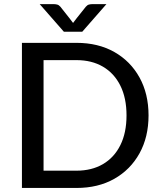

<svg xmlns="http://www.w3.org/2000/svg" viewBox="-20 -930 800 950"><path d="M358.5 0H88.5V-718H358.5Q465.5 -718 545.5 -672.8Q625.5 -627.5 670.2 -546.8Q715 -466 715 -359Q715 -252 670.2 -171.2Q625.5 -90.5 545.5 -45.2Q465.5 0 358.5 0ZM358.5 -85.5Q434 -85.5 489.5 -118Q545 -150.5 575.5 -211.8Q606 -273 606 -359Q606 -445 575.5 -506.2Q545 -567.5 489.5 -600Q434 -632.5 358.5 -632.5H195.5V-85.5ZM387 -773H296L176.5 -909.5H247.5Q254 -909.5 262.5 -907.5Q271 -905.5 278.5 -897Q335.5 -825.5 341.5 -816.5Q347.5 -825.5 404.5 -896.5Q412 -905.5 420.5 -907.5Q429 -909.5 435.5 -909.5H506.5Z"/></svg>

Font: Verano Sans Medium
Style: Regular
Weight: 500
Designer: Lukasz Dziedzic with Adam Twardoch and Botio Nikoltchev
Foundry: tyPoland Lukasz Dziedzic
Version: Version 3.001;December 28, 2019;FontCreator 12.0.0.2547 64-b